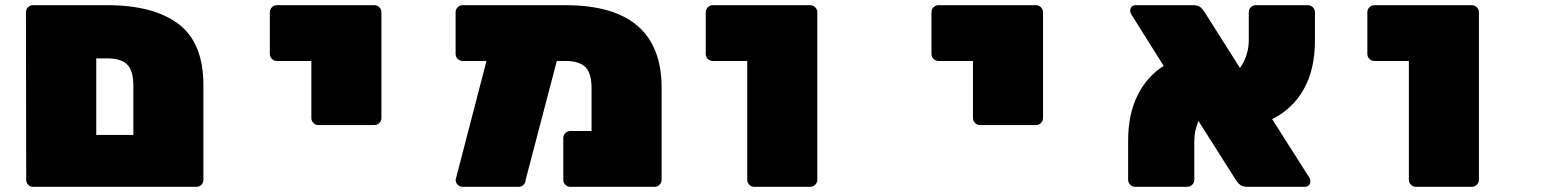

<svg xmlns="http://www.w3.org/2000/svg" viewBox="-20 -720 5990 740"><path d="M764 -391V-27Q764 -16 756.5 -8Q749 0 737 0H107Q96 0 88.5 -8Q81 -16 81 -27L80 -673Q80 -684 88 -692Q96 -700 107 -700H393Q572 -700 668 -627.5Q764 -555 764 -391ZM351 -200H494V-390Q494 -447 470.5 -471Q447 -495 393 -495H351Z M1423 -238H1207Q1196 -238 1188 -246Q1180 -254 1180 -265V-485H1047Q1036 -485 1028 -493Q1020 -501 1020 -512V-673Q1020 -684 1028 -692Q1036 -700 1047 -700H1423Q1434 -700 1442 -692Q1450 -684 1450 -673V-265Q1450 -254 1442 -246Q1434 -238 1423 -238Z M2260 -380Q2260 -437 2236.5 -461Q2213 -485 2159 -485H2126L2006 -27Q2006 -16 1998 -8Q1990 0 1979 0H1763Q1752 0 1744 -8Q1736 -16 1736 -27L1855 -485H1763Q1752 -485 1744 -493Q1736 -501 1736 -512V-673Q1736 -684 1744 -692Q1752 -700 1763 -700H2159Q2530 -700 2530 -381V-27Q2530 -16 2522 -8Q2514 0 2503 0H2178Q2167 0 2159 -8Q2151 -16 2151 -27V-188Q2151 -199 2159 -207Q2167 -215 2178 -215H2260Z M3103 0H2887Q2876 0 2868 -8Q2860 -16 2860 -27V-485H2727Q2716 -485 2708 -493Q2700 -501 2700 -512V-673Q2700 -684 2708 -692Q2716 -700 2727 -700H3103Q3114 -700 3122 -692Q3130 -684 3130 -673V-27Q3130 -16 3122 -8Q3114 0 3103 0Z M3973 -238H3757Q3746 -238 3738 -246Q3730 -254 3730 -265V-485H3597Q3586 -485 3578 -493Q3570 -501 3570 -512V-673Q3570 -684 3578 -692Q3586 -700 3597 -700H3973Q3984 -700 3992 -692Q4000 -684 4000 -673V-265Q4000 -254 3992 -246Q3984 -238 3973 -238Z M4583 -177V-27Q4583 -16 4575 -8Q4567 0 4556 0H4355Q4344 0 4336 -8Q4328 -16 4328 -27V-178Q4328 -279 4364 -352Q4400 -425 4465 -466L4340 -665Q4336 -672 4336 -679Q4336 -688 4341.5 -694Q4347 -700 4356 -700H4577Q4595 -700 4604 -694Q4613 -688 4621 -676L4759 -458Q4774 -478 4783.5 -506Q4793 -534 4793 -565V-673Q4793 -684 4801 -692Q4809 -700 4820 -700H5021Q5032 -700 5040 -692Q5048 -684 5048 -673V-564Q5048 -452 5004.5 -375.5Q4961 -299 4883 -261L5026 -36Q5030 -30 5030 -25Q5030 -20 5030 -19Q5030 -11 5024 -5.5Q5018 0 5010 0H4789Q4771 0 4761.5 -6.5Q4752 -13 4744 -25L4599 -254Q4583 -215 4583 -177Z M5653 0H5437Q5426 0 5418 -8Q5410 -16 5410 -27V-485H5277Q5266 -485 5258 -493Q5250 -501 5250 -512V-673Q5250 -684 5258 -692Q5266 -700 5277 -700H5653Q5664 -700 5672 -692Q5680 -684 5680 -673V-27Q5680 -16 5672 -8Q5664 0 5653 0Z"/></svg>

Font: Rubik Mono One
Style: Regular
Weight: 400
Designer: Hubert and Fischer with Elvire Volk Leonovitch (Cyrillic Expansion: Cyreal)
Foundry: Hubert and Fischer with Elvire Volk Leonovitch
Version: Version 2.000